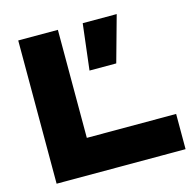

<svg xmlns="http://www.w3.org/2000/svg" viewBox="-109 -861 981 971"><g transform="rotate(-15 382.0 -375.0)"><path d="M277.2 -750V-92L184 -184.4H744.8V0H69.6V-750ZM407.2 -750H585.2L518.4 -509.6H378.4Z"/></g></svg>

Font: Unbounded
Style: Regular
Weight: 400
Designer: Luke Prowse, Jean-Baptiste Morizot, Fátima Lázaro, Florian Runge
Foundry: NaN
Version: Version 1.701;gftools[0.9.28.dev5+ged2979d]